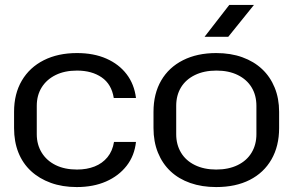

<svg xmlns="http://www.w3.org/2000/svg" viewBox="-20 -749 1188 778"><path d="M291 9Q233 9 186 -8Q139 -25 105.5 -56Q72 -87 54.5 -131Q37 -175 37 -230V-296Q37 -369 68.5 -422.5Q100 -476 157.5 -505Q215 -534 292 -534Q360 -534 411 -511.5Q462 -489 493 -448.5Q524 -408 531 -352H441Q432 -408 392 -435.5Q352 -463 292 -463Q242 -463 205.5 -445Q169 -427 149 -395Q129 -363 129 -320V-205Q129 -163 149 -130.5Q169 -98 205.5 -80Q242 -62 292 -62Q332 -62 363.5 -74.5Q395 -87 415.5 -112Q436 -137 442 -174H531Q525 -118 493 -77Q461 -36 409.5 -13.5Q358 9 291 9Z M856 9Q798 9 751 -7.5Q704 -24 671 -55Q638 -86 620 -130.5Q602 -175 602 -230V-296Q602 -369 633 -422.5Q664 -476 721.5 -505Q779 -534 856 -534Q915 -534 962 -517Q1009 -500 1042 -469Q1075 -438 1093 -394Q1111 -350 1111 -296V-230Q1111 -157 1080 -103Q1049 -49 992 -20Q935 9 856 9ZM856 -62Q906 -62 943 -80Q980 -98 999.5 -130.5Q1019 -163 1019 -205V-320Q1019 -363 999.5 -395Q980 -427 943.5 -445Q907 -463 857 -463Q807 -463 770 -445Q733 -427 713.5 -395Q694 -363 694 -320V-205Q694 -163 713.5 -130.5Q733 -98 770 -80Q807 -62 856 -62ZM809 -600 909 -729H1009L905 -600Z"/></svg>

Font: Hubot Sans
Style: Regular
Weight: 400
Designer: Deni Anggara
Foundry: GitHub, Inc., Subsidiary of Microsoft Corporation
Version: Version 2.000